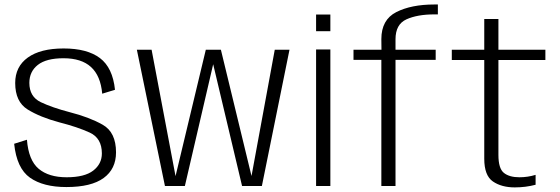

<svg xmlns="http://www.w3.org/2000/svg" viewBox="-20 -808 2431 834"><path d="M268.5 4.5Q376.5 4.5 430.2 -34.8Q484 -74 484 -146Q484 -233.5 426 -266.2Q368 -299 283.5 -320.5Q207 -340.5 157.2 -364.2Q107.5 -388 107.5 -448Q107.5 -497 144.2 -526Q181 -555 256 -555Q333.5 -555 375.2 -517Q417 -479 424 -401L479.5 -418Q469.5 -514 414 -555.8Q358.5 -597.5 256.5 -597.5Q155.5 -597.5 100.8 -558Q46 -518.5 46 -447.5Q46 -366 100 -332.5Q154 -299 238 -276.5Q316.5 -256.5 369.5 -232.2Q422.5 -208 422.5 -141.5Q422.5 -96 385 -67Q347.5 -38 269.5 -38Q191.5 -38 147.8 -75Q104 -112 97 -201L41.5 -183.5Q52.5 -77 110.2 -36.2Q168 4.5 268.5 4.5Z M696.5 0H783L906 -529L1031.5 0H1117.5L1237.5 -592H1173.5L1072.5 -43.5L939.5 -592H874L742.5 -43L638.5 -592H574.5Z M1353 0H1415V-593H1353ZM1353 -745V-672.5H1415V-745Z M1636.5 0H1698V-548H1872.5V-592H1698V-637.5Q1698 -702.5 1745.5 -724Q1793 -745.5 1867 -745.5H1882V-788.5H1866.5Q1766.5 -788.5 1701.5 -755.5Q1636.5 -722.5 1636.5 -638L1637 -592H1515.5V-548H1636.5Z M2216 6Q2263.5 6 2306.5 -5.5V-48.5Q2272.5 -38 2236 -38Q2192.5 -38 2168.8 -57Q2145 -76 2145 -135V-547.5H2349V-592H2145V-725.5H2083.5V-592H1942.5V-547.5H2083.5V-118.5Q2083.5 -45.5 2121 -19.8Q2158.5 6 2216 6Z"/></svg>

Font: Anybody Light
Style: Regular
Weight: 300
Designer: Tyler Finck
Foundry: Etcetera Type Company
Version: Version 1.111; ttfautohint (v1.8.4)